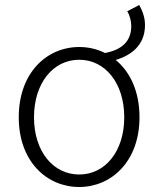

<svg xmlns="http://www.w3.org/2000/svg" viewBox="-20 -735 634 768"><path d="M297 -37C192 -37 116 -130 116 -266C116 -402 192 -496 297 -496C401 -496 477 -402 477 -266C477 -130 401 -37 297 -37ZM489 -690C500 -672 505 -649 505 -631C505 -570 468 -536 400 -523C368 -539 333 -547 297 -547C167 -547 55 -444 55 -266C55 -89 167 13 297 13C425 13 538 -89 538 -266C538 -370 500 -448 443 -495C501 -513 560 -551 560 -635C560 -663 551 -690 537 -715Z"/></svg>

Font: Noto Sans Japanese Light
Style: Regular
Weight: 300
Designer: Ryoko NISHIZUKA (kana & ideographs); Paul D. Hunt (Latin, Greek & Cyrillic); Wenlong ZHANG (bopomofo); Sandoll Communica
Foundry: Adobe Systems Incorporated
Version: Version 1.000;PS 1;hotconv 1.0.78;makeotf.lib2.5.61930